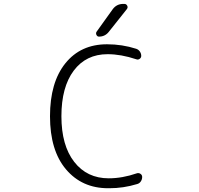

<svg xmlns="http://www.w3.org/2000/svg" viewBox="-20 -995 1040 1003"><path d="M568.4 -946.3Q588.9 -974.6 624 -974.6H629.9Q639.6 -974.6 644.5 -965.3Q649.4 -956.1 642.6 -947.3L547.9 -828.1Q528.3 -803.7 497.1 -803.7Q488.3 -803.7 483.9 -812.5Q479.5 -821.3 484.4 -829.1ZM695.3 -89.8Q705.1 -92.8 713.9 -86.9Q722.7 -81.1 722.7 -70.3Q722.7 -57.6 715.3 -46.9Q708 -36.1 695.3 -33.2Q625 -11.7 550.8 -11.7Q547.9 -11.7 544.9 -11.7Q408.2 -11.7 324.7 -110.4Q241.2 -209 241.2 -387.7Q241.2 -564.5 321.3 -664.1Q401.4 -763.7 539.1 -763.7Q618.2 -763.7 691.4 -740.2Q703.1 -736.3 710.4 -726.1Q717.8 -715.8 717.8 -703.1Q717.8 -693.4 709.5 -687.5Q701.2 -681.6 691.4 -685.5Q612.3 -711.9 542 -711.9Q429.7 -711.9 365.2 -626Q300.8 -540 300.8 -387.7Q300.8 -235.4 367.7 -149.4Q434.6 -63.5 547.9 -63.5Q619.1 -63.5 695.3 -89.8Z"/></svg>

Font: Gen Jyuu Gothic L Monospace Light
Style: Regular
Weight: 300
Designer: [Source Han Sans]
Ryoko NISHIZUKA  (kana & ideographs); Paul D. Hunt (Latin, Greek & Cyrillic); Wenlong ZHANG  (bopomofo
Version: Version 1.002.20150607